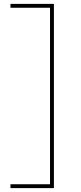

<svg xmlns="http://www.w3.org/2000/svg" viewBox="-20 -760 418 990"><path d="M34 190H238V-720H34V-740H258V210H34Z"/></svg>

Font: Georama Extended Thin
Style: Regular
Weight: 100
Width: 7
Designer: Jean-Baptiste Levee
Foundry: Production Type
Version: Version 1.000